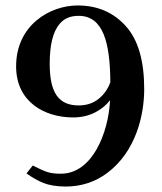

<svg xmlns="http://www.w3.org/2000/svg" viewBox="-20 -683 594 703"><path d="M221 0C278 0 329 -17 373 -50C477 -128 508 -260 508 -357C508 -460 486 -537 441 -587C396 -637 338 -663 264 -663C164 -663 39 -592 39 -440C39 -309 144 -253 248 -253C311 -253 356 -282 383 -316C377 -196 318 -47 203 -47C164 -47 149 -52 100 -77L77 -48C98 -33 119 -21 139 -13C159 -5 187 0 221 0ZM268 -297C195 -297 162 -343 162 -449C162 -516 173 -566 198 -595C214 -615 237 -625 268 -625C358 -625 383 -527 384 -382C375 -357 361 -337 341 -321C321 -305 297 -297 268 -297Z"/></svg>

Font: Noto Nastaliq Urdu
Style: Regular
Weight: 400
Designer: Monotype Design Team (Patrick Giasson: type design, Kamal Mansour: OpenType code, Glenda Bellarosa). Updated by Simon Co
Foundry: Monotype Imaging Inc., Simon Cozens
Version: Version 3.009